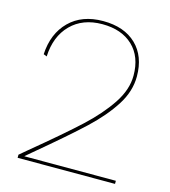

<svg xmlns="http://www.w3.org/2000/svg" viewBox="-102 -752 738 834"><g transform="rotate(15 267.0 -335.0)"><path d="M54 -14 86 -41Q223 -154 293 -219Q363 -284 405.5 -348Q448 -412 448 -475Q448 -560 397.5 -608Q347 -656 260 -656Q172 -656 119 -602.5Q66 -549 62 -458L47 -464Q52 -558 108.5 -614Q165 -670 260 -670Q355 -670 409 -618Q463 -566 463 -475Q463 -408 422.5 -344.5Q382 -281 314 -217Q246 -153 107 -37L81 -15V-14H109H492V0H54Z"/></g></svg>

Font: Work Sans Hairline
Style: Regular
Weight: 400
Designer: Wei Huang
Foundry: Wei Huang
Version: Version 1.032